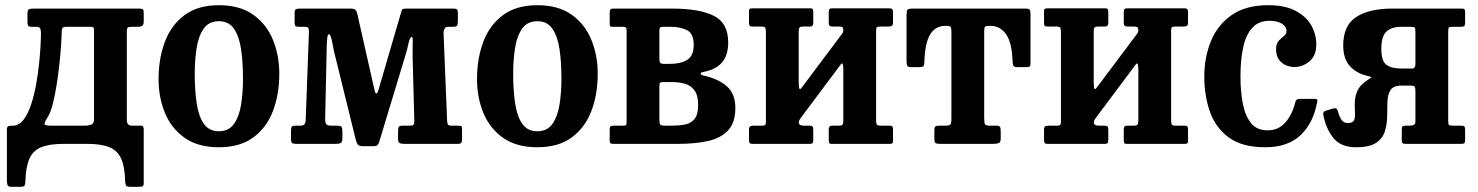

<svg xmlns="http://www.w3.org/2000/svg" viewBox="-20 -553 5682 738"><path d="M467.5 -432V-92Q467.5 -70 486.5 -70H521.5Q528.5 -70 530.5 -65.5Q532.5 -61 532.5 -54V149.5Q532.5 160.5 528.8 162.8Q525 165 513.5 165H480.5Q466.5 165 464 159.2Q461.5 153.5 461 141.5Q459.5 87 445.5 56.2Q431.5 25.5 400.2 12.8Q369 0 315.5 0H223.5Q169.5 0 138 13Q106.5 26 92.8 57.5Q79 89 77.5 144.5Q77 156 74.2 160.5Q71.5 165 58.5 165H23.5Q11 165 8.8 157.8Q6.5 150.5 6.5 139.5V-56Q6.5 -64 11 -67Q15.5 -70 29.5 -70Q53 -70 70.2 -92.5Q87.5 -115 99.5 -151.2Q111.5 -187.5 119 -229.5Q126.5 -271.5 130.5 -311.2Q134.5 -351 136 -380.5Q137.5 -410 137.5 -420.5Q137.5 -437.5 134.5 -443.8Q131.5 -450 118.5 -450H102Q90.5 -450 88 -454.5Q85.5 -459 85.5 -475V-500Q85.5 -514.5 91.2 -517.2Q97 -520 110.5 -520H514.5Q526 -520 529.2 -517.2Q532.5 -514.5 532.5 -503V-471Q532.5 -458 526.8 -454Q521 -450 512 -450H486.5Q474.5 -450 471 -447.2Q467.5 -444.5 467.5 -432ZM237.5 -450Q223 -450 220 -445.2Q217 -440.5 217 -424Q217 -412.5 215 -382Q213 -351.5 208.8 -311Q204.5 -270.5 198 -229Q191.5 -187.5 182.8 -153.2Q174 -119 162.5 -101.5Q146.5 -76.5 153 -73.2Q159.5 -70 176 -70H307.5Q320.5 -70 331 -74Q341.5 -78 341.5 -95V-433Q341.5 -443 339.8 -446.5Q338 -450 327.5 -450Z M589.5 -248.5Q589.5 -328.5 614 -393Q638.5 -457.5 689.8 -495.2Q741 -533 821.5 -533Q902 -533 953.2 -496.5Q1004.5 -460 1029 -400Q1053.5 -340 1053.5 -270Q1053.5 -190 1029 -126Q1004.5 -62 953.2 -24.5Q902 13 821.5 13Q741 13 689.8 -23.2Q638.5 -59.5 614 -119Q589.5 -178.5 589.5 -248.5ZM728.5 -270Q728.5 -207.5 735.8 -157.2Q743 -107 763 -77.8Q783 -48.5 821.5 -48.5Q859.5 -48.5 879.5 -77Q899.5 -105.5 906.8 -151.5Q914 -197.5 914 -250Q914 -313 906.8 -363Q899.5 -413 879.5 -442.2Q859.5 -471.5 821.5 -471.5Q783 -471.5 763 -443Q743 -414.5 735.8 -368.8Q728.5 -323 728.5 -270Z M1152 -450H1129.5Q1119 -450 1115.8 -452.8Q1112.5 -455.5 1112.5 -465V-503Q1112.5 -515 1117.5 -517.5Q1122.5 -520 1133.5 -520H1326Q1342.5 -520 1347 -514.5Q1351.5 -509 1354 -497L1415 -227Q1418 -212 1420.5 -202.8Q1423 -193.5 1427 -193.5Q1431.5 -193.5 1437.5 -217L1521 -503Q1523.5 -513.5 1526.2 -516.8Q1529 -520 1542.5 -520H1722Q1733 -520 1736.5 -516.8Q1740 -513.5 1740 -502V-475Q1740 -459 1736.8 -454.5Q1733.5 -450 1721.5 -450H1702.5Q1684.5 -450 1685 -423L1698.5 -91Q1699 -78.5 1702 -74.2Q1705 -70 1715.5 -70H1737Q1751.5 -70 1753.8 -67.8Q1756 -65.5 1756 -51V-21Q1756 -8.5 1753.2 -4.2Q1750.5 0 1738 0H1534Q1522.5 0 1516.2 -3.2Q1510 -6.5 1510 -19V-46Q1510 -60.5 1512.8 -65.2Q1515.5 -70 1530 -70H1555.5Q1567.5 -70 1570.2 -74.5Q1573 -79 1572.5 -91L1566 -332Q1565.5 -345 1566 -363.8Q1566.5 -382.5 1566.5 -396.8Q1566.5 -411 1563.5 -411Q1555.5 -411 1550.5 -387.5Q1545.5 -364 1539 -342.5L1438 -9Q1435.5 0.5 1431.2 4.8Q1427 9 1414 9H1377.5Q1359.5 9 1354.8 2Q1350 -5 1347 -18L1263.5 -357Q1261 -367.5 1258.5 -382.5Q1256 -397.5 1252.5 -409.2Q1249 -421 1242.5 -421Q1240 -421 1238.5 -411.8Q1237 -402.5 1236 -379L1230 -102.5Q1229 -82 1233.8 -76Q1238.5 -70 1253.5 -70H1274Q1287.5 -70 1291.8 -66.5Q1296 -63 1296 -48V-20Q1296 -7 1289.8 -3.5Q1283.5 0 1270 0H1120.5Q1107 0 1102.8 -3.2Q1098.5 -6.5 1098.5 -20V-49Q1098.5 -63 1102 -66.5Q1105.5 -70 1117 -70H1134.5Q1146 -70 1150.2 -75.5Q1154.5 -81 1155 -92L1167.5 -430Q1168 -440 1165.2 -445Q1162.5 -450 1152 -450Z M1813.5 -248.5Q1813.5 -328.5 1838 -393Q1862.5 -457.5 1913.8 -495.2Q1965 -533 2045.5 -533Q2126 -533 2177.2 -496.5Q2228.5 -460 2253 -400Q2277.5 -340 2277.5 -270Q2277.5 -190 2253 -126Q2228.5 -62 2177.2 -24.5Q2126 13 2045.5 13Q1965 13 1913.8 -23.2Q1862.5 -59.5 1838 -119Q1813.5 -178.5 1813.5 -248.5ZM1952.5 -270Q1952.5 -207.5 1959.8 -157.2Q1967 -107 1987 -77.8Q2007 -48.5 2045.5 -48.5Q2083.5 -48.5 2103.5 -77Q2123.5 -105.5 2130.8 -151.5Q2138 -197.5 2138 -250Q2138 -313 2130.8 -363Q2123.5 -413 2103.5 -442.2Q2083.5 -471.5 2045.5 -471.5Q2007 -471.5 1987 -443Q1967 -414.5 1959.8 -368.8Q1952.5 -323 1952.5 -270Z M2376.5 -450H2334Q2326.5 -450 2325 -452.2Q2323.5 -454.5 2323.5 -462V-507Q2323.5 -520 2335.5 -520H2564.5Q2667.5 -520 2723.2 -492.5Q2779 -465 2779 -390Q2779 -340 2754.8 -312.5Q2730.5 -285 2684 -276.5Q2673 -274.5 2673.5 -269.8Q2674 -265 2683 -263Q2743.5 -249.5 2775 -220.2Q2806.5 -191 2806.5 -138.5Q2806.5 -82 2778.8 -52Q2751 -22 2701.5 -11Q2652 0 2586.5 0H2339Q2330.5 0 2327 -2Q2323.5 -4 2323.5 -12V-55Q2323.5 -65 2327.2 -67.5Q2331 -70 2340 -70H2377Q2385.5 -70 2387 -73Q2388.5 -76 2388.5 -84V-438Q2388.5 -450 2376.5 -450ZM2514.5 -434V-329.5Q2514.5 -316 2517.5 -311.8Q2520.5 -307.5 2533 -307.5H2555.5Q2596 -307.5 2621.2 -322.8Q2646.5 -338 2646.5 -380.5Q2646.5 -423.5 2621.2 -436.8Q2596 -450 2555.5 -450H2528.5Q2519.5 -450 2517 -446.8Q2514.5 -443.5 2514.5 -434ZM2514.5 -216.5V-92.5Q2514.5 -78 2518 -74Q2521.5 -70 2535.5 -70H2562.5Q2589 -70 2612 -74.2Q2635 -78.5 2649.2 -95.2Q2663.5 -112 2663.5 -149.5Q2663.5 -187 2649.2 -206Q2635 -225 2612 -231.2Q2589 -237.5 2562.5 -237.5H2532Q2518.5 -237.5 2516.5 -234.5Q2514.5 -231.5 2514.5 -216.5Z M3347.5 -92.5Q3347.5 -79.5 3349.8 -74.8Q3352 -70 3365.5 -70H3399.5Q3407.5 -70 3410 -66.8Q3412.5 -63.5 3412.5 -55V-11Q3412.5 -3 3408.8 -1.5Q3405 0 3397 0H3176.5Q3168.5 0 3167 -3.8Q3165.5 -7.5 3165.5 -15.5V-55.5Q3165.5 -70 3177.5 -70H3203Q3214 -70 3217.8 -73.2Q3221.5 -76.5 3221.5 -89.5V-286Q3221.5 -300.5 3219 -306.5Q3216.5 -312.5 3211.5 -305L3058.5 -100.5Q3056 -97 3053.2 -92.5Q3050.5 -88 3050.5 -82Q3050.5 -70 3069.5 -70H3090Q3099.5 -70 3102.8 -67Q3106 -64 3106 -53V-15Q3106 -6 3103.2 -3Q3100.5 0 3092 0H2873Q2864 0 2861.5 -3.2Q2859 -6.5 2859 -16V-54Q2859 -64.5 2863.2 -67.2Q2867.5 -70 2877 -70H2907Q2917 -70 2920.5 -72.2Q2924 -74.5 2924 -84V-428.5Q2924 -441.5 2921.5 -446.2Q2919 -451 2906 -451H2872Q2864 -451 2861.5 -454Q2859 -457 2859 -466V-510Q2859 -518 2862.8 -519.5Q2866.5 -521 2874.5 -521H3094.5Q3102.5 -521 3104.2 -517.2Q3106 -513.5 3106 -505.5V-465.5Q3106 -451 3094.5 -451H3068.5Q3057.5 -451 3053.8 -447.8Q3050 -444.5 3050 -431.5V-239Q3050 -219 3052.5 -212.8Q3055 -206.5 3062.5 -217.5L3217 -423.5Q3221.5 -429.5 3221.5 -436Q3221.5 -447 3217 -449Q3212.5 -451 3202 -451H3181.5Q3172 -451 3168.8 -454Q3165.5 -457 3165.5 -468V-506Q3165.5 -515 3168 -518Q3170.5 -521 3179.5 -521H3398.5Q3407.5 -521 3410 -517.5Q3412.5 -514 3412.5 -505V-467Q3412.5 -456.5 3408.2 -453.8Q3404 -451 3394.5 -451H3364.5Q3354.5 -451 3351 -448.5Q3347.5 -446 3347.5 -437Z M3571.5 -20.5V-52.5Q3571.5 -64.5 3576 -67.2Q3580.5 -70 3592 -70H3614Q3629 -70 3633 -74.5Q3637 -79 3637 -97.5V-431Q3637 -445.5 3633.8 -449.5Q3630.5 -453.5 3621 -453.5H3613Q3575.5 -453.5 3555.5 -421Q3535.5 -388.5 3533 -315.5Q3533 -304 3530 -299.5Q3527 -295 3514 -295H3481.5Q3468.5 -295 3466.5 -302.2Q3464.5 -309.5 3464.5 -320.5V-493.5Q3464.5 -511 3468 -515.5Q3471.5 -520 3488.5 -520H3920Q3935 -520 3938 -515.8Q3941 -511.5 3941 -496.5V-310.5Q3941 -299.5 3937.2 -297.2Q3933.5 -295 3922 -295H3891.5Q3877.5 -295 3875 -300.8Q3872.5 -306.5 3872 -318.5Q3869.5 -390 3846.8 -421.8Q3824 -453.5 3787.5 -453.5H3777.5Q3768.5 -453.5 3765.8 -449.5Q3763 -445.5 3763 -432V-98.5Q3763 -79.5 3766.5 -74.8Q3770 -70 3785 -70H3807Q3821 -70 3823.8 -65.5Q3826.5 -61 3826.5 -45.5V-21Q3826.5 -6 3818.8 -3Q3811 0 3797.5 0H3594.5Q3580 0 3575.8 -3.2Q3571.5 -6.5 3571.5 -20.5Z M4481.5 -92.5Q4481.5 -79.5 4483.8 -74.8Q4486 -70 4499.5 -70H4533.5Q4541.5 -70 4544 -66.8Q4546.5 -63.5 4546.5 -55V-11Q4546.5 -3 4542.8 -1.5Q4539 0 4531 0H4310.5Q4302.5 0 4301 -3.8Q4299.5 -7.5 4299.5 -15.5V-55.5Q4299.5 -70 4311.5 -70H4337Q4348 -70 4351.8 -73.2Q4355.5 -76.5 4355.5 -89.5V-286Q4355.5 -300.5 4353 -306.5Q4350.5 -312.5 4345.5 -305L4192.5 -100.5Q4190 -97 4187.2 -92.5Q4184.5 -88 4184.5 -82Q4184.5 -70 4203.5 -70H4224Q4233.5 -70 4236.8 -67Q4240 -64 4240 -53V-15Q4240 -6 4237.2 -3Q4234.5 0 4226 0H4007Q3998 0 3995.5 -3.2Q3993 -6.5 3993 -16V-54Q3993 -64.5 3997.2 -67.2Q4001.5 -70 4011 -70H4041Q4051 -70 4054.5 -72.2Q4058 -74.5 4058 -84V-428.5Q4058 -441.5 4055.5 -446.2Q4053 -451 4040 -451H4006Q3998 -451 3995.5 -454Q3993 -457 3993 -466V-510Q3993 -518 3996.8 -519.5Q4000.5 -521 4008.5 -521H4228.5Q4236.5 -521 4238.2 -517.2Q4240 -513.5 4240 -505.5V-465.5Q4240 -451 4228.5 -451H4202.5Q4191.5 -451 4187.8 -447.8Q4184 -444.5 4184 -431.5V-239Q4184 -219 4186.5 -212.8Q4189 -206.5 4196.5 -217.5L4351 -423.5Q4355.5 -429.5 4355.5 -436Q4355.5 -447 4351 -449Q4346.5 -451 4336 -451H4315.5Q4306 -451 4302.8 -454Q4299.5 -457 4299.5 -468V-506Q4299.5 -515 4302 -518Q4304.5 -521 4313.5 -521H4532.5Q4541.5 -521 4544 -517.5Q4546.5 -514 4546.5 -505V-467Q4546.5 -456.5 4542.2 -453.8Q4538 -451 4528.5 -451H4498.5Q4488.5 -451 4485 -448.5Q4481.5 -446 4481.5 -437Z M4609 -258Q4609 -333 4634.8 -395.5Q4660.5 -458 4714.8 -495.5Q4769 -533 4855 -533Q4918.5 -533 4959.2 -511.8Q5000 -490.5 5019.8 -456.2Q5039.5 -422 5039.5 -382Q5039.5 -339 5013.2 -317.2Q4987 -295.5 4956.5 -295.5Q4926 -295.5 4905.5 -313.2Q4885 -331 4885 -363.5Q4885 -385 4895 -396Q4905 -407 4915 -414.5Q4925 -422 4925 -433.5Q4925 -451 4907.2 -462Q4889.5 -473 4860 -473Q4816.5 -473 4792 -444.5Q4767.5 -416 4757.8 -367.8Q4748 -319.5 4748 -261Q4748 -202.5 4757 -155.2Q4766 -108 4788.5 -80Q4811 -52 4852 -52Q4895 -52 4921.5 -83.2Q4948 -114.5 4959.5 -162.5Q4962 -173 4977 -173H5031.5Q5041 -173 5042.5 -171Q5044 -169 5043 -162Q5029 -81.5 4979.8 -34.2Q4930.5 13 4843 13Q4755 13 4704 -24Q4653 -61 4631 -122.8Q4609 -184.5 4609 -258Z M5066.5 -111Q5065.5 -117.5 5067.5 -121.5Q5069.5 -125.5 5078 -128L5106 -136.5Q5118.5 -139.5 5122 -127Q5128.5 -103.5 5136.8 -91.8Q5145 -80 5161 -80Q5180 -80 5184.8 -91Q5189.5 -102 5188.2 -120.2Q5187 -138.5 5187.5 -160.2Q5188 -182 5197.5 -203.8Q5207 -225.5 5234 -243.5Q5246 -252 5250.2 -254.5Q5254.5 -257 5235.5 -261.5Q5194 -271 5168.5 -299Q5143 -327 5143 -378.5Q5143 -455 5192.8 -487.5Q5242.5 -520 5331 -520H5598.5Q5607.5 -520 5609.5 -516.8Q5611.5 -513.5 5611.5 -504V-469Q5611.5 -457.5 5608.8 -453.8Q5606 -450 5595 -450H5563.5Q5550 -450 5548.2 -446.2Q5546.5 -442.5 5546.5 -429V-90Q5546.5 -77 5548.5 -73.5Q5550.5 -70 5564 -70H5595.5Q5605 -70 5608.2 -67.2Q5611.5 -64.5 5611.5 -54V-15Q5611.5 -5.5 5608.5 -2.8Q5605.5 0 5597 0H5384.5Q5374.5 0 5371.2 -2.5Q5368 -5 5368 -14.5V-53Q5368 -64 5370.8 -67Q5373.5 -70 5383.5 -70H5398.5Q5407.5 -70 5414 -72.8Q5420.5 -75.5 5420.5 -86.5V-202Q5420.5 -216.5 5417.2 -220.2Q5414 -224 5399.5 -224H5366.5Q5336 -224 5325 -207Q5314 -190 5313 -163Q5312 -136 5311.8 -105.5Q5311.5 -75 5303 -48Q5294.5 -21 5269.2 -4Q5244 13 5192 13Q5134.5 13 5105.8 -22Q5077 -57 5066.5 -111ZM5408 -289.5Q5420.5 -289.5 5420.5 -307.5V-428Q5420.5 -444 5417.8 -447Q5415 -450 5400 -450H5366.5Q5328.5 -450 5309 -431.5Q5289.5 -413 5289.5 -365.5Q5289.5 -318.5 5309 -304Q5328.5 -289.5 5366.5 -289.5Z"/></svg>

Font: Besley* Narrow Semi
Style: Regular
Weight: 600
Width: 4
Designer: Owen Earl
Foundry: indestructible type*
Version: Version 3.000; ttfautohint (v1.8.3)